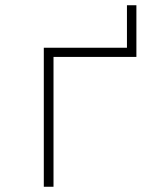

<svg xmlns="http://www.w3.org/2000/svg" viewBox="-20 -712 603 732"><path d="M147 0H184V-495H500V-692H464V-530H147Z"/></svg>

Font: Noto Sans Mono SemiCondensed ExtraLight
Style: Regular
Weight: 200
Width: 4
Designer: Monotype Design Team
Foundry: Monotype Imaging Inc.
Version: Version 2.014